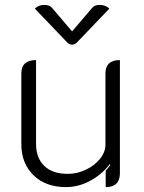

<svg xmlns="http://www.w3.org/2000/svg" viewBox="-20 -754 586 783"><path d="M469 -48Q469 9 411 9V-58Q418 -65 430 -81L428 -85Q395 -42 347.5 -16.5Q300 9 249 9Q166 9 116.5 -39.5Q67 -88 67 -166V-454Q67 -509 127 -509V-167Q127 -110 160.5 -77.5Q194 -45 256 -45Q295 -45 330.5 -62Q366 -79 388 -106.5Q410 -134 410 -164V-454Q410 -509 469 -509ZM355 -721Q365 -734 386 -734Q410 -734 426 -719L294 -581Q285 -572 274 -572Q263 -572 254 -581L122 -719Q137 -734 161 -734Q183 -734 193 -721L274 -626Z"/></svg>

Font: K2D ExtraLight
Style: Regular
Weight: 275
Designer: Katatrad Aksorn Co.,Ltd.
Foundry: Cadson Demak Co.,Ltd.
Version: Version 1.000; ttfautohint (v1.6)